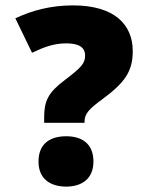

<svg xmlns="http://www.w3.org/2000/svg" viewBox="-20 -774 542 713"><path d="M251 -754C169 -754 98 -735 37 -706L99 -578C143 -599 180 -613 226 -613C273 -613 296 -598 296 -568C296 -539 283 -524 221 -477C158 -430 144 -398 144 -338V-318H294V-323C294 -353 313 -371 362 -407C443 -467 473 -509 473 -584C473 -682 406 -754 251 -754ZM226 -81C281 -81 327 -108 327 -174C327 -243 281 -268 226 -268C169 -268 123 -243 123 -174C123 -108 169 -81 226 -81Z"/></svg>

Font: Noto Sans Telugu UI Black
Style: Regular
Weight: 900
Designer: Jelle Bosma - Monotype Design Team
Foundry: Monotype Imaging Inc.
Version: Version 2.005